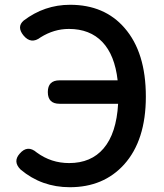

<svg xmlns="http://www.w3.org/2000/svg" viewBox="-20 -770 686 803"><path d="M272 13Q154 13 66 -61Q33 -94 62 -127Q95 -166 134 -132Q194 -88 269 -88Q361 -88 413 -149Q467 -212 474 -336H327H229Q180 -336 180 -385Q180 -434 229 -434H472Q460 -540 408 -594.5Q356 -649 268 -649Q206 -649 150 -614Q110 -583 78 -622Q49 -658 79 -684Q166 -750 273 -750Q417 -750 501 -653Q590 -551 590 -366Q590 -183 499 -82Q413 13 272 13Z"/></svg>

Font: GenSenRounded JP M
Style: Regular
Weight: 500
Version: Version 1.501;PS 1;hotconv 16.6.51;makeotf.lib2.5.65220